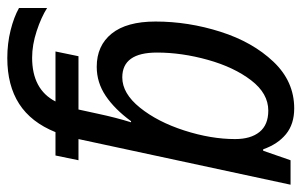

<svg xmlns="http://www.w3.org/2000/svg" viewBox="-170 -416 826 526"><g transform="rotate(90 243.0 -153.0)"><path d="M2 208V131Q27 147 65 159.5Q103 172 138 172Q225 172 258 108H121L134 45H280L292 -10Q302 -57 315 -99H312Q279 -54 242.5 -29.5Q206 -5 163 -5Q105 -5 72 -46Q39 -87 39 -166Q39 -256 67 -344Q95 -432 149 -489Q203 -546 277 -546Q320 -546 347.5 -523.5Q375 -501 389 -461H393L419 -536H486L361 45H419L406 108H342Q315 175 264.5 207.5Q214 240 139 240Q99 240 63 231Q27 222 2 208ZM361 -384Q361 -427 341.5 -451Q322 -475 283 -475Q236 -475 200 -428Q164 -381 144 -309.5Q124 -238 124 -170Q124 -75 192 -75Q236 -75 275 -123.5Q314 -172 337.5 -245Q361 -318 361 -384Z"/></g></svg>

Font: Noto Sans UI Narrow
Style: Italic
Weight: 400
Width: 4
Italic angle: -12°
Designer: Monotype Design Team
Foundry: Monotype Imaging Inc.
Version: Version 1.001